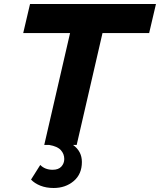

<svg xmlns="http://www.w3.org/2000/svg" viewBox="-20 -724 799 959"><path d="M226 0H201L330 -559H96L130 -704H759L725 -559H492L363 0H345Q389 32 389 85Q389 146 348 180.5Q307 215 248 215Q211 215 182 203.5Q153 192 135 173L181 100Q205 124 243 124Q272 124 286.5 108Q301 92 301 70Q301 45 284 26Q267 7 226 0Z"/></svg>

Font: Prodigy Sans
Style: Bold Italic
Weight: 700
Italic angle: -13°
Designer: Wei Huang
Foundry: Wei Huang
Version: Version 1.003; ttfautohint (v1.8.3)